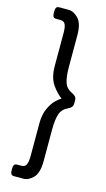

<svg xmlns="http://www.w3.org/2000/svg" viewBox="-137 -813 548 995"><g transform="rotate(15 137.0 -315.0)"><path d="M30 109V105Q30 89 34.5 82.5Q39 76 50 76H72Q92 76 99 61Q106 46 106 14V-161Q106 -207 121 -240Q136 -273 154 -290.5Q172 -308 184 -314Q157 -333 131.5 -369.5Q106 -406 106 -469V-645Q106 -677 99 -691.5Q92 -706 72 -706H50Q39 -706 34.5 -712.5Q30 -719 30 -735V-739Q30 -755 34.5 -761.5Q39 -768 50 -768H100Q128 -768 153 -741.5Q178 -715 178 -652V-485Q178 -429 188 -399.5Q198 -370 229 -356Q242 -350 248 -342.5Q254 -335 254 -322V-308Q254 -295 248 -287.5Q242 -280 229 -274Q198 -260 188 -230Q178 -200 178 -145V22Q178 86 153 112Q128 138 100 138H50Q39 138 34.5 131.5Q30 125 30 109Z"/></g></svg>

Font: Asap-Regular
Style: Regular
Weight: 400
Designer: Pablo Cosgaya
Foundry: Omnibus-Type
Version: Version 2.000; ttfautohint (v1.8)